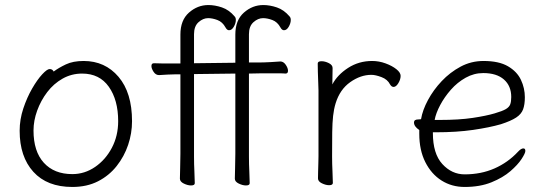

<svg xmlns="http://www.w3.org/2000/svg" viewBox="-20 -726 2163 762"><path d="M193 -442Q213 -457 241.5 -470.5Q270 -484 312 -484Q397 -484 450.5 -421Q504 -358 504 -245Q504 -197 488.5 -151Q473 -105 443 -67Q413 -29 369 -6.5Q325 16 267 16Q167 16 112.5 -44Q58 -104 58 -207Q58 -252 72.5 -295.5Q87 -339 107.5 -374.5Q128 -410 147.5 -431Q167 -452 177 -452Q188 -452 193 -442ZM267 -35Q316 -35 357.5 -63.5Q399 -92 424 -139.5Q449 -187 449 -245Q449 -329 412 -381.5Q375 -434 306 -434Q264 -434 228.5 -414Q193 -394 167.5 -360.5Q142 -327 127.5 -287Q113 -247 113 -208Q113 -125 154 -80Q195 -35 267 -35Z M914 -434 750 -432V-105Q750 -74 751.5 -45Q753 -16 753 1Q753 10 738 10Q725 10 709.5 2.5Q694 -5 694 -17Q694 -29 695 -59.5Q696 -90 696 -116V-431H676Q663 -431 645 -430Q627 -429 612 -428H611Q598 -428 589.5 -441Q581 -454 581 -464Q581 -475 591 -475Q610 -474 630 -474Q650 -474 665 -474H696V-589Q696 -646 730 -676Q764 -706 807 -706Q833 -706 861 -696.5Q889 -687 911 -661Q916 -656 916 -647Q916 -634 908 -620Q900 -606 889 -606Q881 -606 875 -617Q863 -639 843 -646.5Q823 -654 806 -654Q786 -654 768 -638Q750 -622 750 -590V-475L914 -477V-589Q914 -646 948 -676Q982 -706 1025 -706Q1051 -706 1079 -696.5Q1107 -687 1129 -661Q1134 -656 1134 -647Q1134 -634 1126 -620Q1118 -606 1107 -606Q1099 -606 1093 -617Q1081 -639 1061 -646.5Q1041 -654 1024 -654Q1004 -654 986 -638Q968 -622 968 -590V-478H1006Q1026 -478 1053.5 -479.5Q1081 -481 1092 -482H1093Q1105 -482 1114 -469Q1123 -456 1123 -445Q1123 -434 1113 -434Q1105 -435 1086.5 -435Q1068 -435 1049 -435Q1030 -435 1017 -435L968 -434V-105Q968 -74 969.5 -45Q971 -16 971 1Q971 10 956 10Q943 10 927.5 2.5Q912 -5 912 -17Q912 -29 913 -59.5Q914 -90 914 -116Z M1244 -367Q1244 -377 1243 -398Q1242 -419 1241.5 -441Q1241 -463 1241 -474Q1241 -483 1256 -483Q1270 -483 1285 -475.5Q1300 -468 1300 -456Q1300 -444 1299.5 -426.5Q1299 -409 1299 -391Q1319 -429 1361.5 -456.5Q1404 -484 1457 -484Q1484 -484 1510 -474.5Q1536 -465 1553 -451.5Q1570 -438 1570 -425Q1570 -411 1561 -396Q1552 -381 1542 -381Q1534 -381 1528 -391Q1518 -411 1494 -420Q1470 -429 1454 -429Q1411 -429 1370 -400Q1329 -371 1312 -316Q1305 -293 1302 -266Q1299 -239 1298.5 -201Q1298 -163 1298 -106Q1298 -75 1299.5 -46Q1301 -17 1301 0Q1301 9 1286 9Q1273 9 1257.5 1.5Q1242 -6 1242 -18Q1242 -26 1242.5 -44.5Q1243 -63 1243.5 -81Q1244 -99 1244 -106Z M1698 -201V-198Q1698 -116 1735.5 -75Q1773 -34 1824 -34Q1889 -34 1942.5 -57.5Q1996 -81 2036 -124Q2048 -137 2057 -137Q2065 -137 2065 -127Q2065 -118 2050 -95Q2035 -72 2005.5 -46.5Q1976 -21 1930.5 -2.5Q1885 16 1824 16Q1773 16 1732.5 -9.5Q1692 -35 1668 -82.5Q1644 -130 1644 -195V-210Q1623 -224 1623 -240Q1623 -252 1640 -252Q1642 -252 1646.5 -252.5Q1651 -253 1651 -253Q1657 -289 1678.5 -329Q1700 -369 1733 -404Q1766 -439 1808 -461.5Q1850 -484 1899 -484Q1960 -484 1996 -463Q2032 -442 2047.5 -409Q2063 -376 2063 -340Q2063 -311 2056 -292Q2049 -273 2028.5 -259.5Q2008 -246 1968 -233Q1923 -220 1858 -210.5Q1793 -201 1710 -201ZM1726 -250Q1802 -250 1855.5 -258Q1909 -266 1943 -276Q1974 -285 1987.5 -293Q2001 -301 2005 -312Q2009 -323 2009 -341Q2009 -385 1980 -410.5Q1951 -436 1898 -436Q1861 -436 1828 -417.5Q1795 -399 1769.5 -370Q1744 -341 1727 -309Q1710 -277 1705 -250Z"/></svg>

Font: Moon Stars Kai T Light
Style: Regular
Weight: 300
Designer: GuiWonder
Version: Version 1.101